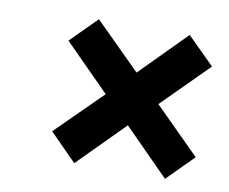

<svg xmlns="http://www.w3.org/2000/svg" viewBox="-59 -651 734 616"><g transform="rotate(10 307.5 -343.0)"><path d="M218.5 -108.5 131 -197 279.5 -344 132 -492.5 216.5 -577 365 -429.5 512 -578 600 -490.5 451.5 -342 599 -195 514 -109.5 367 -258Z"/></g></svg>

Font: Overpass
Style: Bold Italic
Weight: 700
Italic angle: -10°
Designer: Delve Withrington, Dave Bailey, Thomas Jockin
Foundry: Delve Fonts LLC
Version: Version 4.000; ttfautohint (v1.8.3)